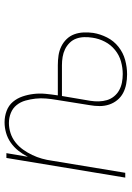

<svg xmlns="http://www.w3.org/2000/svg" viewBox="112 -680 576 840"><g transform="rotate(-90 400.0 -260.0)"><path d="M495 8Q473 8 452 4Q431 0 413 -9.5Q395 -19 382 -35Q369 -51 362.5 -70.5Q356 -90 356 -112Q356 -134 360 -156L383 -300Q387 -323 389 -346.5Q391 -370 388.5 -392.5Q386 -415 380 -436.5Q374 -458 360.5 -475Q347 -492 326 -500.5Q305 -509 282 -509Q260 -509 238 -502Q216 -495 197.5 -480.5Q179 -466 165.5 -447Q152 -428 142 -407Q132 -386 126 -364.5Q120 -343 117 -321L64 0H43L129 -520H150L134 -426Q145 -448 160.5 -467.5Q176 -487 196 -501Q216 -515 239 -521.5Q262 -528 285 -528Q311 -528 335 -519Q359 -510 374.5 -491.5Q390 -473 398 -449.5Q406 -426 409 -400.5Q412 -375 409.5 -349Q407 -323 403 -297V-295H535Q556 -295 577 -292Q598 -289 616.5 -280Q635 -271 649 -256.5Q663 -242 670 -223Q677 -204 678 -182.5Q679 -161 676 -140Q671 -109 656 -79.5Q641 -50 615 -29.5Q589 -9 557.5 -0.5Q526 8 495 8ZM496 -11Q523 -11 550.5 -18.5Q578 -26 601 -44.5Q624 -63 637.5 -89Q651 -115 655 -143Q658 -161 657.5 -179.5Q657 -198 651 -214.5Q645 -231 632.5 -243.5Q620 -256 604.5 -263.5Q589 -271 571 -274Q553 -277 535 -277H400L379 -153Q376 -134 376.5 -115.5Q377 -97 382 -80Q387 -63 398.5 -49Q410 -35 425.5 -26.5Q441 -18 459 -14.5Q477 -11 496 -11Z"/></g></svg>

Font: Iosevka Aile Thin
Style: Italic
Weight: 100
Italic angle: -9°
Designer: Belleve Invis
Foundry: Belleve Invis
Version: Version 31.1.0; ttfautohint (v1.8.4)